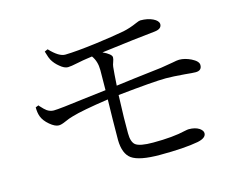

<svg xmlns="http://www.w3.org/2000/svg" viewBox="-92 -814 1146 927"><g transform="rotate(-15 480.5 -350.0)"><path d="M601 -24Q498 -24 460 -51Q424 -77 423 -146Q423 -168 424 -249Q426 -315 426 -348Q291 -328 242 -313Q223 -308 201 -298Q179 -288 166 -288Q147 -288 121.5 -309.5Q96 -331 87 -355Q80 -374 80 -401L95 -407Q96 -405 99 -402Q117 -382 127 -375Q143 -364 161 -364Q188 -364 326 -382Q397 -391 427 -394Q428 -438 428 -494Q428 -538 406 -568L378 -564Q362 -562 333 -556Q295 -548 281 -548Q263 -548 241 -567Q220 -584 208 -605Q202 -615 194 -643Q193 -648 192 -650L208 -657Q253 -609 285 -610Q339 -611 441 -624Q525 -635 584 -646Q618 -653 654 -669Q670 -676 676 -676Q713 -676 738.5 -663.5Q764 -651 765 -634Q765 -610 730 -606Q639 -597 460 -574Q503 -554 503 -538Q503 -529 498 -516Q493 -503 492 -493Q489 -466 485 -401Q517 -405 579 -413Q681 -425 714 -429Q742 -433 774 -439Q798 -444 808 -444Q836 -444 867 -429Q901 -412 901 -393Q901 -365 870 -365Q856 -365 817 -369Q757 -374 723 -374Q664 -374 482 -355Q477 -226 478 -165Q478 -121 497 -106Q518 -90 584 -90Q684 -90 746 -105Q760 -108 766 -108Q798 -108 818 -95Q835 -83 835 -70Q835 -46 792 -37Q723 -24 601 -24Z"/></g></svg>

Font: Cactus Classical Serif
Style: Regular
Weight: 400
Designer: Henry Chan (via Glyphwiki)、田海東、宇文滿月
Foundry: Moonlit Owen
Version: Version 1.000